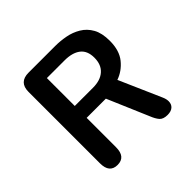

<svg xmlns="http://www.w3.org/2000/svg" viewBox="-159 -774 937 937"><g transform="rotate(-45 309.5 -306.0)"><path d="M201.5 -537V-344.5H327.5Q378.5 -344.5 407.2 -370Q436 -395.5 436 -443.5Q436 -491.5 406.5 -514.2Q377 -537 323.5 -537ZM90.5 -59.5V-552.5Q90.5 -619 157 -619H341.5Q376 -619 412 -612.2Q448 -605.5 479 -587Q510 -568.5 528.8 -535.2Q547.5 -502 547.5 -448.5Q547.5 -381.5 515.5 -342.2Q483.5 -303 438.5 -287.5L534 -70Q538 -61 540 -52.8Q542 -44.5 542 -37Q542 -16.5 528.8 -4.8Q515.5 7 491.5 7Q461.5 7 448.5 -8Q435.5 -23 424.5 -51L334 -262.5H201.5V-59.5Q201.5 7 146 7Q90.5 7 90.5 -59.5Z"/></g></svg>

Font: Sono Monospace Medium
Style: Regular
Weight: 500
Designer: Tyler Finck
Foundry: Tyler Finck
Version: Version 2.112